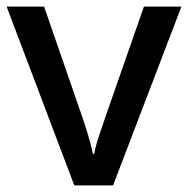

<svg xmlns="http://www.w3.org/2000/svg" viewBox="-20 -559 567 579"><path d="M204 0 0 -539H113L223 -221Q233 -193 244.5 -155.5Q256 -118 260 -95H264Q268 -118 280.5 -155.5Q293 -193 303 -221L414 -539H527L321 0Z"/></svg>

Font: Noto Sans Khmer UI Medium
Style: Regular
Weight: 500
Designer: Danh Hong and the Monotype Design Team
Foundry: Monotype Imaging Inc.
Version: Version 2.002; ttfautohint (v1.8.4.7-5d5b)